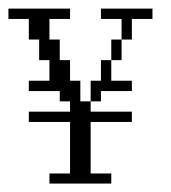

<svg xmlns="http://www.w3.org/2000/svg" viewBox="-20 -435 406 455"><path d="M194.8 -194.8V-243.7H219.2V-292.5H243.7V-243.7H292.5V-219.2H219.2V-194.8ZM243.7 -292.5V-341.3H268.1V-292.5ZM97.2 0V-23.9H146V-146H48.3V-170.4H146V-194.8H121.6V-219.2H48.3V-243.7H97.2V-292.5H72.8V-341.3H48.3V-390.1H0V-414.6H146V-390.1H97.2V-341.3H121.6V-292.5H146V-243.7H170.4V-194.8H194.8V-170.4H292.5V-146H194.8V-23.9H243.7V0ZM268.1 -341.3V-390.1H219.2V-414.6H341.3V-390.1H292.5V-341.3Z"/></svg>

Font: FS Mondwest Regular
Style: Regular
Weight: 400
Designer: NZWStudios2024
Foundry: https://fontstruct.com
Version: Version 1.0